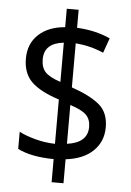

<svg xmlns="http://www.w3.org/2000/svg" viewBox="-56 -802 614 902"><g transform="rotate(5 250.5 -351.0)"><path d="M130 -514Q130 -590 222 -600V-415Q170 -432 150 -453.5Q130 -475 130 -514ZM278 -311Q332 -294 353.5 -273Q375 -252 375 -216Q375 -141 278 -128ZM278 58V-55Q362 -65 407.5 -109.5Q453 -154 453 -221Q453 -291 409 -327.5Q365 -364 278 -394V-602Q349 -596 410 -569L435 -639Q364 -671 278 -675V-760H222V-673Q144 -667 97.5 -624Q51 -581 51 -510Q51 -441 91.5 -401Q132 -361 222 -332V-123Q175 -124 128.5 -136.5Q82 -149 52 -165V-84Q116 -52 222 -51V58Z"/></g></svg>

Font: Noto Sans UI SemiCondensed
Style: Regular
Weight: 400
Width: 4
Designer: Monotype Design Team
Foundry: Monotype Imaging Inc.
Version: 1.001